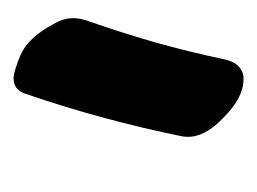

<svg xmlns="http://www.w3.org/2000/svg" viewBox="-68 -769 379 283"><g transform="rotate(90 121.5 -627.5)"><path d="M67.4 -768.6Q56.6 -716.8 42 -665Q27.3 -614.3 9.8 -564.5Q6.8 -554.7 6.8 -545.9Q6.8 -531.2 15.6 -516.6Q28.3 -492.2 45.9 -477.5Q57.6 -467.8 84 -460Q90.8 -458 95.7 -458Q112.3 -458 118.2 -475.6Q137.7 -532.2 153.3 -589.8Q168.9 -647.5 180.7 -705.1Q181.6 -709 181.6 -713.9Q182.6 -739.3 154.3 -766.6Q124 -796.9 97.7 -796.9Q95.7 -796.9 92.8 -796.9Q84 -795.9 77.1 -789.1Q70.3 -782.2 67.4 -768.6Z"/></g></svg>

Font: TroubleSide
Style: Comic
Weight: 400
Designer: Koroletov
Version: 1_5